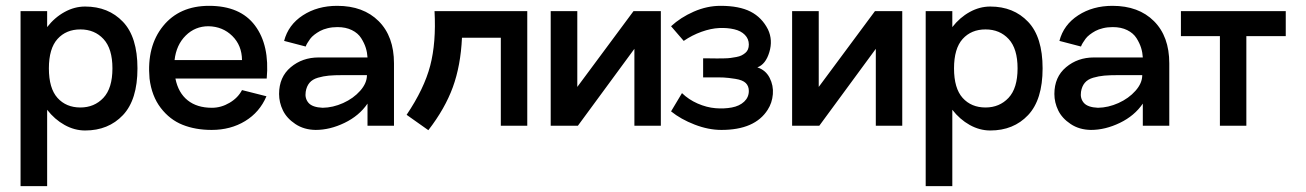

<svg xmlns="http://www.w3.org/2000/svg" viewBox="-20 -427 4436 652"><path d="M269 -404.8Q348.1 -404.8 397.5 -353Q446.8 -301.3 446.8 -194.8Q446.8 -88.4 397.5 -36.1Q348.1 16.1 269 16.1Q232.9 16.1 199.2 -2.7Q165.5 -21.5 140.1 -54.2V205.1H49.8V-389.2H140.1V-335Q165.5 -367.7 199.2 -386.2Q232.9 -404.8 269 -404.8ZM252.9 -62Q300.3 -62 331.1 -94.7Q361.8 -127.4 361.8 -194.8Q361.8 -261.7 331.5 -294.4Q301.3 -327.1 252.9 -327.1Q204.6 -327.1 175.3 -294.7Q146 -262.2 146 -194.8Q146 -127 175.3 -94.5Q204.6 -62 252.9 -62Z M575.7 -160.2Q585.4 -111.8 617.2 -86.4Q648.9 -61 699.7 -61Q731 -61 759.5 -77.9Q788.1 -94.7 801.8 -121.1L884.8 -100.1Q861.8 -45.9 812.5 -15.9Q763.2 14.2 698.7 14.2Q643.6 14.2 600.1 -3.2Q556.6 -20.5 525.9 -60.5Q495.1 -100.6 487.8 -160.2Q478 -269.5 533.7 -338.4Q589.4 -407.2 689.9 -407.2Q795.9 -407.2 845.9 -340.3Q896 -273.4 885.7 -160.2ZM688 -337.9Q642.6 -337.9 610.6 -306.2Q578.6 -274.4 572.8 -223.1H801.8Q801.3 -272.9 768.8 -304.9Q736.3 -336.9 688 -337.9Z M1125 -407.2Q1213.9 -407.2 1265.9 -355.2Q1317.9 -303.2 1317.9 -211.9V0H1228V-75.2Q1199.7 -33.7 1150.1 -9.8Q1100.6 14.2 1051.8 14.2Q1012.2 13.7 982.9 -5.9Q953.6 -25.4 940.7 -52.2Q927.7 -79.1 927.7 -107.9Q927.7 -165.5 967.3 -198.7Q1006.8 -231.9 1062 -231.9H1228Q1227.1 -248.5 1222.2 -264.4Q1217.3 -280.3 1206.5 -297.4Q1195.8 -314.5 1175 -324.7Q1154.3 -335 1126 -335Q1108.4 -335 1093 -331.3Q1077.6 -327.6 1066.9 -321.8Q1056.2 -315.9 1047.4 -309.1Q1038.6 -302.2 1033.4 -295.2Q1028.3 -288.1 1024.7 -282.2Q1021 -276.4 1019.5 -272.5L1018.1 -269L944.8 -288.1Q959 -342.8 1008.5 -375Q1058.1 -407.2 1125 -407.2ZM1075.7 -61Q1110.4 -61.5 1145.3 -77.1Q1180.2 -92.8 1203.1 -118.7Q1226.1 -144.5 1226.1 -171.9H1146Q1115.7 -171.9 1096.9 -170.2Q1078.1 -168.5 1059.6 -163.1Q1041 -157.7 1031 -145.8Q1021 -133.8 1018.1 -115.2Q1014.6 -92.8 1027.8 -77.6Q1041 -62.5 1075.7 -61Z M1455.6 -389.2H1770.5V0H1680.7V-298.8H1548.8Q1544.4 -204.1 1517.8 -131.1Q1491.2 -58.1 1434.6 15.1L1360.8 -37.1Q1420.4 -125.5 1440.9 -203.9Q1461.4 -282.2 1455.6 -389.2Z M2131.3 -389.2H2224.1V0H2134.3V-261.2L1942.4 0H1850.1V-389.2H1940.4V-131.8Z M2429.7 14.2Q2385.7 14.2 2338.9 -3.9Q2292 -22 2258.8 -48.8L2295.9 -110.8Q2318.4 -88.9 2349.1 -75.4Q2379.9 -62 2409.4 -59.6Q2439 -57.1 2465.1 -62Q2491.2 -66.9 2507.1 -81.8Q2522.9 -96.7 2522.9 -118.2Q2522.9 -134.8 2512.5 -145Q2502 -155.3 2477.3 -159.2Q2452.6 -163.1 2437.3 -163.8Q2421.9 -164.6 2386.7 -164.1Q2374 -164.1 2367.7 -164.1V-229Q2376 -229 2390.9 -228.8Q2405.8 -228.5 2415.3 -228.5Q2424.8 -228.5 2438.5 -228.8Q2452.1 -229 2460.9 -230.2Q2469.7 -231.4 2480.5 -233.4Q2491.2 -235.4 2498 -238.8Q2504.9 -242.2 2511 -247.3Q2517.1 -252.4 2520 -259.5Q2522.9 -266.6 2522.9 -275.9Q2522.9 -294.9 2509.5 -308.6Q2496.1 -322.3 2473.1 -327.6Q2450.2 -333 2422.4 -331.8Q2394.5 -330.6 2362.3 -319.1Q2330.1 -307.6 2301.8 -288.1L2258.8 -337.9Q2291 -367.7 2335.9 -387.5Q2380.9 -407.2 2426.8 -407.2Q2490.2 -407.2 2528.8 -387.5Q2567.4 -367.7 2587.9 -327.1Q2605 -291 2592.5 -249.8Q2580.1 -208.5 2551.8 -198.2Q2580.1 -189 2593.5 -162.8Q2606.9 -136.7 2604.5 -107.2Q2602.1 -77.6 2586.9 -54.2Q2543.5 14.2 2429.7 14.2Z M2951.2 -389.2H3043.9V0H2954.1V-261.2L2762.2 0H2669.9V-389.2H2760.3V-131.8Z M3342.8 -404.8Q3421.9 -404.8 3471.2 -353Q3520.5 -301.3 3520.5 -194.8Q3520.5 -88.4 3471.2 -36.1Q3421.9 16.1 3342.8 16.1Q3306.6 16.1 3272.9 -2.7Q3239.3 -21.5 3213.9 -54.2V205.1H3123.5V-389.2H3213.9V-335Q3239.3 -367.7 3272.9 -386.2Q3306.6 -404.8 3342.8 -404.8ZM3326.7 -62Q3374 -62 3404.8 -94.7Q3435.5 -127.4 3435.5 -194.8Q3435.5 -261.7 3405.3 -294.4Q3375 -327.1 3326.7 -327.1Q3278.3 -327.1 3249 -294.7Q3219.7 -262.2 3219.7 -194.8Q3219.7 -127 3249 -94.5Q3278.3 -62 3326.7 -62Z M3757.8 -407.2Q3846.7 -407.2 3898.7 -355.2Q3950.7 -303.2 3950.7 -211.9V0H3860.8V-75.2Q3832.5 -33.7 3783 -9.8Q3733.4 14.2 3684.6 14.2Q3645 13.7 3615.7 -5.9Q3586.4 -25.4 3573.5 -52.2Q3560.5 -79.1 3560.5 -107.9Q3560.5 -165.5 3600.1 -198.7Q3639.6 -231.9 3694.8 -231.9H3860.8Q3859.9 -248.5 3855 -264.4Q3850.1 -280.3 3839.4 -297.4Q3828.6 -314.5 3807.9 -324.7Q3787.1 -335 3758.8 -335Q3741.2 -335 3725.8 -331.3Q3710.4 -327.6 3699.7 -321.8Q3689 -315.9 3680.2 -309.1Q3671.4 -302.2 3666.3 -295.2Q3661.1 -288.1 3657.5 -282.2Q3653.8 -276.4 3652.3 -272.5L3650.9 -269L3577.6 -288.1Q3591.8 -342.8 3641.4 -375Q3690.9 -407.2 3757.8 -407.2ZM3708.5 -61Q3743.2 -61.5 3778.1 -77.1Q3813 -92.8 3835.9 -118.7Q3858.9 -144.5 3858.9 -171.9H3778.8Q3748.5 -171.9 3729.7 -170.2Q3710.9 -168.5 3692.4 -163.1Q3673.8 -157.7 3663.8 -145.8Q3653.8 -133.8 3650.9 -115.2Q3647.5 -92.8 3660.6 -77.6Q3673.8 -62.5 3708.5 -61Z M4346.2 -389.2V-304.2H4212.4V0H4122.6V-304.2H3990.2V-389.2Z"/></svg>

Font: Neutral Grotesk
Style: Regular
Weight: 400
Designer: Nawras Khrais
Foundry: Nawras Khrais
Version: Version 1.000;PS 001.000;hotconv 1.0.88;makeotf.lib2.5.64775